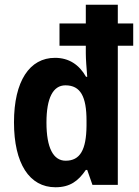

<svg xmlns="http://www.w3.org/2000/svg" viewBox="-20 -780 585 810"><path d="M214 10C275 10 310 -16 342 -63H348L370 0H477V-587H542V-681H477V-760H342V-681H231V-587H342V-555C342 -531 345 -493 348 -456H343C314 -507 271 -536 212 -536C105 -536 39 -438 39 -264C39 -90 104 10 214 10ZM257 -102C205 -102 176 -156 176 -263C176 -367 204 -420 256 -420C320 -420 345 -372 345 -271V-249C344 -148 318 -102 257 -102Z"/></svg>

Font: Noto Sans Armenian Condensed
Style: Bold
Weight: 700
Width: 3
Designer: Monotype Design Team
Foundry: Monotype Imaging Inc.
Version: Version 2.008